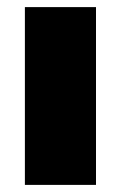

<svg xmlns="http://www.w3.org/2000/svg" viewBox="-20 -520 340 540"><path d="M50 -500H250V0H50Z"/></svg>

Font: Tokeely Brookings
Style: Regular
Weight: 400
Designer: Peter Wiegel
Foundry: Peter Wiegel
Version: Version 2.001